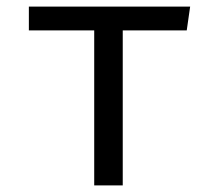

<svg xmlns="http://www.w3.org/2000/svg" viewBox="-20 -560 655 580"><path d="M67.2 -540H554.4L544.1 -468.2H350.8V0H264.6V-468.2H67.2Z"/></svg>

Font: Fira Code Fixed
Style: Regular
Weight: 400
Monospace: yes
Designer: Carrois Corporate, Edenspiekermann AG, Nikita Prokopov
Foundry: Carrois Corporate, Edenspiekermann AG, Nikita Prokopov
Version: Version 5.002